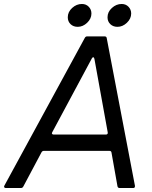

<svg xmlns="http://www.w3.org/2000/svg" viewBox="-50 -946 764 966"><path d="M-21 0Q-26 0 -28.5 -3.5Q-31 -7 -28 -12L377 -756Q381 -763 389 -763H476Q486 -763 487 -754L629 -11V-9Q629 0 620 0H552Q543 0 541 -9L511 -178Q510 -187 500 -187H171Q163 -187 159 -180L67 -7Q63 0 55 0ZM483 -269Q488 -269 490.5 -272Q493 -275 492 -280L425 -650Q423 -658 419 -658Q415 -658 412 -652L213 -281L211 -276Q211 -273 213.5 -271Q216 -269 220 -269ZM291 -859Q291 -886 313 -906Q335 -926 362 -926Q383 -926 396.5 -912Q410 -898 410 -878Q410 -852 388.5 -831.5Q367 -811 341 -811Q319 -811 305 -824.5Q291 -838 291 -859ZM491 -859Q491 -886 513 -906Q535 -926 562 -926Q583 -926 596.5 -912Q610 -898 610 -878Q610 -852 588.5 -831.5Q567 -811 541 -811Q519 -811 505 -824.5Q491 -838 491 -859Z"/></svg>

Font: Open Sauce Two
Style: Italic
Weight: 400
Italic angle: -10°
Designer: Alfredo Marco Pradil
Foundry: Creative Sauce Fz LLC
Version: Version 1.477